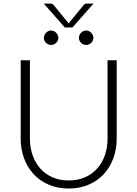

<svg xmlns="http://www.w3.org/2000/svg" viewBox="-20 -1044 767 1072"><path d="M363.5 -36.5Q414.5 -36.5 454.8 -54.2Q495 -72 523 -103.5Q551 -135 565.8 -177.8Q580.5 -220.5 580.5 -270V-707.5H631.5V-270Q631.5 -211.5 613 -160.8Q594.5 -110 559.8 -72.2Q525 -34.5 475.2 -13Q425.5 8.5 363.5 8.5Q301.5 8.5 251.8 -13Q202 -34.5 167.2 -72.2Q132.5 -110 114 -160.8Q95.5 -211.5 95.5 -270V-707.5H147V-270.5Q147 -221 161.8 -178.2Q176.5 -135.5 204.2 -104Q232 -72.5 272.2 -54.5Q312.5 -36.5 363.5 -36.5ZM502 -1024 384.5 -890.5H342L224.5 -1024H260Q264 -1024 269.5 -1023Q275 -1022 279 -1016.5L359.5 -918.5L363.5 -913Q364.5 -915.5 367 -918.5L448 -1016.5Q452 -1022 457.2 -1023Q462.5 -1024 466.5 -1024ZM306 -832.5Q306 -824.5 302.5 -817.2Q299 -810 293.5 -804.8Q288 -799.5 280.5 -796.2Q273 -793 265 -793Q257 -793 249.8 -796.2Q242.5 -799.5 237 -804.8Q231.5 -810 228.2 -817.2Q225 -824.5 225 -832.5Q225 -840.5 228.2 -848Q231.5 -855.5 237 -861.2Q242.5 -867 249.8 -870.2Q257 -873.5 265 -873.5Q273 -873.5 280.5 -870.2Q288 -867 293.5 -861.2Q299 -855.5 302.5 -848Q306 -840.5 306 -832.5ZM501.5 -832.5Q501.5 -824.5 498.2 -817.2Q495 -810 489.2 -804.8Q483.5 -799.5 476.2 -796.2Q469 -793 461 -793Q452.5 -793 445.2 -796.2Q438 -799.5 432.5 -804.8Q427 -810 423.8 -817.2Q420.5 -824.5 420.5 -832.5Q420.5 -849 432.5 -861.2Q444.5 -873.5 461 -873.5Q469 -873.5 476.2 -870.2Q483.5 -867 489.2 -861.2Q495 -855.5 498.2 -848Q501.5 -840.5 501.5 -832.5Z"/></svg>

Font: Lato 2
Style: Regular
Weight: 300
Designer: Lukasz Dziedzic with Adam Twardoch and Botio Nikoltchev
Foundry: tyPoland Lukasz Dziedzic
Version: Version 2.015; 2015-08-06; http://www.latofonts.com/